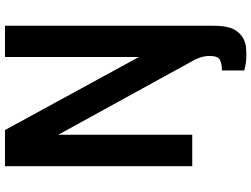

<svg xmlns="http://www.w3.org/2000/svg" viewBox="-139 -651 1007 769"><g transform="rotate(-90 364.5 -266.5)"><path d="M645.8 -750V87.5Q645.8 149 624.5 178.1Q603.1 207.3 565.6 214.6Q551 216.7 527.1 216.7Q497.9 216.7 466.7 208.3V118.8Q494.8 118.8 509.9 110.4Q525 102.1 525 67.7Q525 37.5 505.2 1L504.2 0L209.4 -536.5V0H83.3V-750H228.1L520.8 -213.5V-750Z"/></g></svg>

Font: Vladivostok Bold
Style: Regular
Weight: 700
Width: 4
Designer: Michael Sharanda
Foundry: Michael Sharanda
Version: Version 1.005